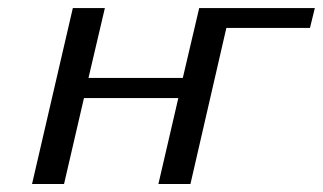

<svg xmlns="http://www.w3.org/2000/svg" viewBox="-20 -460 807 480"><path d="M162.1 -439.9H242.2L201.2 -265.1H437L478 -439.9H767.1L754.9 -390.1H545.9L456.1 0H376L425.8 -214.8H189.9L140.1 0H60.1Z"/></svg>

Font: Pfennig
Style: Italic
Weight: 500
Italic angle: -13°
Version: Version 20120410 ; ttfautohint (v0.8)